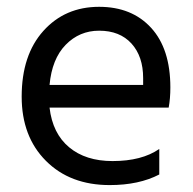

<svg xmlns="http://www.w3.org/2000/svg" viewBox="-20 -533 562 558"><path d="M396 -286.1H124Q130.9 -361.8 170.9 -402.8Q210.9 -443.8 268.1 -443.8Q328.1 -443.8 362.1 -406.5Q396 -369.1 396 -306.2ZM442.9 -100.1Q392.1 -64.9 307.1 -64.9Q229 -64.9 180.9 -105Q132.8 -145 124 -220.2H470.2Q475.1 -246.6 475.1 -278.8Q475.1 -391.1 419.2 -452.1Q363.3 -513.2 268.1 -513.2Q168.9 -513.2 106 -443.1Q43 -373 43 -252Q43 -136.2 113.3 -65.7Q183.6 4.9 298.8 4.9Q383.8 4.9 442.9 -25.9Z"/></svg>

Font: FAU Chimera
Style: Regular
Weight: 400
Version: Version 1.002;hotconv 1.0.117;makeotfexe 2.5.65602